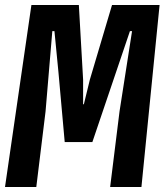

<svg xmlns="http://www.w3.org/2000/svg" viewBox="-20 -747 658 767"><path d="M0 0 105.5 -727H295L312 -429V-330.5H315L339 -429L427.5 -727H617.5L545 0H420L457.5 -302L507.5 -622.5H499L443.5 -458.5L349 -179.5H238.5L213.5 -458.5L197.5 -622.5H189L162 -302L125 0Z"/></svg>

Font: Spline Sans Mono SemiBold
Style: Italic
Weight: 600
Italic angle: -4°
Monospace: yes
Version: Version 1.004